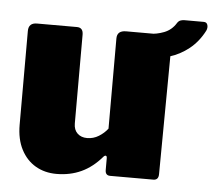

<svg xmlns="http://www.w3.org/2000/svg" viewBox="-46 -639 780 700"><g transform="rotate(5 343.5 -289.5)"><path d="M285 -130Q308 -130 327.5 -142Q347 -154 360 -171V-501Q360 -530 393 -530H536Q562 -530 562 -504L558 -22Q558 0 539 0H381Q363 0 363 -20V-64Q363 -70 359.5 -71.5Q356 -73 351 -68Q317 -28 276 -9Q235 10 185 10Q142 10 108.5 -9.5Q75 -29 55.5 -66.5Q36 -104 36 -157V-500Q36 -530 67 -530H213Q236 -530 236 -504V-179Q236 -156 249.5 -143Q263 -130 285 -130ZM672 -589Q683 -589 686 -579Q689 -569 684 -558Q663 -517 630 -490.5Q597 -464 557 -452Q517 -440 475 -440L478 -529Q504 -529 531.5 -539.5Q559 -550 575 -576Q580 -584 587 -586.5Q594 -589 600 -589Z"/></g></svg>

Font: Libre Franklin Thin Black
Style: Regular
Weight: 900
Version: Version 3.000